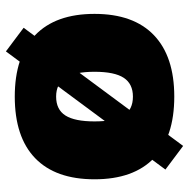

<svg xmlns="http://www.w3.org/2000/svg" viewBox="-15 -585 640 650"><g transform="rotate(90 305.0 -260.0)"><path d="M154 40 74 -20 114 -74 122 -68 442 -500 434 -506 474 -560 554 -500 514 -446 506 -452 186 -20 194 -14ZM307 10Q171 10 99 -59Q27 -128 27 -260Q27 -392 99 -461Q171 -530 307 -530Q444 -530 515.5 -461Q587 -392 587 -260Q587 -128 515.5 -59Q444 10 307 10ZM307 -130Q351 -130 371 -161.5Q391 -193 391 -260Q391 -328 371 -359Q351 -390 307 -390Q264 -390 243.5 -359Q223 -328 223 -260Q223 -193 243.5 -161.5Q264 -130 307 -130Z"/></g></svg>

Font: M PLUS 1 Thin Black
Style: Regular
Weight: 900
Version: Version 1.001